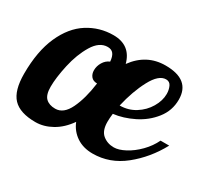

<svg xmlns="http://www.w3.org/2000/svg" viewBox="-114 -685 944 866"><g transform="rotate(30 357.5 -252.0)"><path d="M-7 -158Q-7 -275 28.5 -354.5Q64 -434 124 -472Q184 -510 256 -510Q345 -510 368 -425Q429 -509 528 -509Q656 -509 656 -405Q656 -348 621 -303.5Q586 -259 533.5 -233Q481 -207 430 -201Q427 -177 427 -158Q427 -112 451 -92Q475 -72 509 -72Q534 -72 567 -89.5Q600 -107 630 -137.5Q660 -168 677 -204H722Q675 -117 602 -58.5Q529 0 440 0Q391 0 356 -23.5Q321 -47 305 -87Q273 -41 231 -17.5Q189 6 146 6Q65 6 29 -32Q-7 -70 -7 -158ZM596 -400Q596 -421 588 -438.5Q580 -456 561 -456Q523 -456 490 -394Q457 -332 438 -249Q482 -249 518 -271.5Q554 -294 575 -329.5Q596 -365 596 -400ZM300 -284Q279 -284 268.5 -297Q258 -310 258 -329Q258 -351 270 -371Q282 -391 302 -399Q300 -425 290 -438Q280 -451 260 -451Q217 -451 186.5 -400.5Q156 -350 141 -282Q126 -214 126 -167Q126 -125 143.5 -108Q161 -91 193 -91Q236 -91 262.5 -146Q289 -201 300 -284Z"/></g></svg>

Font: Lobster
Style: Regular
Weight: 400
Designer: Impallari Type
Foundry: Impallari Type
Version: Version 2.100